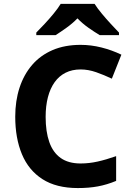

<svg xmlns="http://www.w3.org/2000/svg" viewBox="-20 -954 677 984"><path d="M393.1 -598.1Q349.6 -598.1 316.2 -581.3Q282.7 -564.5 260 -532.7Q237.3 -501 225.6 -456.1Q213.9 -411.1 213.9 -355Q213.9 -279.3 232.7 -225.8Q251.5 -172.4 291 -144.3Q330.6 -116.2 393.1 -116.2Q436.5 -116.2 480.2 -126Q523.9 -135.7 575.2 -153.8V-26.9Q527.8 -7.3 481.9 1.2Q436 9.8 378.9 9.8Q268.6 9.8 197.5 -35.9Q126.5 -81.5 92.3 -163.8Q58.1 -246.1 58.1 -356Q58.1 -437 80.1 -504.4Q102.1 -571.8 144.5 -621.1Q187 -670.4 249.5 -697.3Q312 -724.1 393.1 -724.1Q446.3 -724.1 499.8 -710.7Q553.2 -697.3 602.1 -673.8L553.2 -550.8Q513.2 -569.8 472.7 -584Q432.1 -598.1 393.1 -598.1ZM464.8 -934.1Q479 -911.6 501.7 -884.3Q524.4 -856.9 548.3 -831.1Q572.3 -805.2 589.8 -787.1V-773.9H491.2Q464.8 -789.6 433.8 -811.3Q402.8 -833 377 -859.9Q350.6 -833 320.8 -811.8Q291 -790.5 265.1 -773.9H166V-787.1Q184.6 -805.7 208.5 -831.3Q232.4 -856.9 254.9 -884.3Q277.3 -911.6 291 -934.1Z"/></svg>

Font: Wonky
Style: Regular
Weight: 400
Designer: Monotype Design Team
Foundry: Monotype Imaging Inc.
Version: Version 3.000